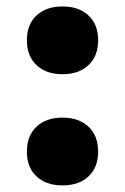

<svg xmlns="http://www.w3.org/2000/svg" viewBox="-20 -550 379 582"><path d="M169.5 -530.5Q219 -530.5 248.2 -503.2Q277.5 -476 277.5 -428Q277.5 -380 248.2 -352.5Q219 -325 169.5 -325Q120 -325 90.8 -352.5Q61.5 -380 61.5 -428Q61.5 -476 90.8 -503.2Q120 -530.5 169.5 -530.5ZM169.5 -193.5Q219 -193.5 248.2 -166Q277.5 -138.5 277.5 -90.5Q277.5 -42.5 248.2 -15.2Q219 12 169.5 12Q120 12 90.8 -15.2Q61.5 -42.5 61.5 -90.5Q61.5 -138.5 90.8 -166Q120 -193.5 169.5 -193.5Z"/></svg>

Font: Newsreader 6pt
Style: Bold
Weight: 700
Designer: Hugues Gentile
Foundry: Production Type
Version: Version 1.003; ttfautohint (v1.8.3)